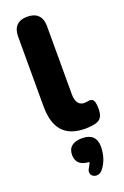

<svg xmlns="http://www.w3.org/2000/svg" viewBox="-186 -769 721 1112"><g transform="rotate(-20 174.0 -213.0)"><path d="M239 11C256 11 279 8 290 6C329 -1 347 -22 347 -69C347 -123 337 -135 313 -135C302 -134 291 -131 282 -131C251 -131 230 -153 230 -202V-624C230 -683 198 -714 140 -714C83 -714 52 -683 52 -624V-196C52 -57 110 11 239 11ZM240 271C271 235 285 186 285 139C285 84 255 56 198 56C141 56 111 81 111 128C111 173 138 198 192 200C189 210 184 220 179 228C145 277 207 309 240 271Z"/></g></svg>

Font: Nunito Black
Style: Regular
Weight: 900
Designer: Vernon Adams
Foundry: Vernon Adams
Version: Version 3.602